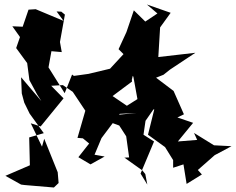

<svg xmlns="http://www.w3.org/2000/svg" viewBox="-20 -761 1051 855"><path d="M681 -701 627 -665 576 -715 543 -618 508 -542 530 -520 470 -455 374 -432 309 -423 301 -429 268 -346 196 -461 209 -533 255 -529 247 -574 269 -696 253 -709 232 -710 263 -668 139 -720 107 -718 81 -642 35 -644 69 -596 52 -547 101 -480 111 -404 145 -341 164 -311 74 -417 77 -345 88 -304 112 -255 175 -168 110 -149 113 -25 4 22 74 61 90 63 220 74 241 54 237 6 177 -143 167 -108 117 -212 161 -198 263 -323 208 -379 260 -382 304 -352 360 -268 325 -147 349 -145 377 -122 329 -61 383 -29 446 -64 401 -72 432 -146 513 -254 588 -258 407 -240 511 -202 542 -154 555 -60 534 -59 614 -2 627 14 636 61 606 12 666 -131 619 -161 628 -223 669 -282 639 -161 715 -106 751 -48V-14L797 -29L811 58L879 16L861 -4L936 -70L1011 -110L933 -114L844 -169L858 -138L772 -131L840 -214L770 -238L799 -252L753 -356L675 -415L708 -428L737 -451L850 -526L685 -507L693 -639L740 -704L634 -741ZM674 -295 596 -348 613 -333 545 -290 433 -366 477 -330 568 -398 567 -406 597 -529 536 -460 545 -465 574 -419 592 -320 609 -278 718 -270Z"/></svg>

Font: Hussar Lance
Style: Regular
Weight: 700
Foundry: Cannot Into Space Fonts, PlusOne Fonts
Version: Version 2.27